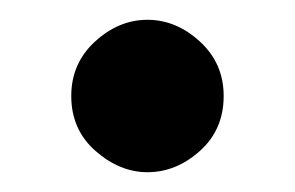

<svg xmlns="http://www.w3.org/2000/svg" viewBox="-20 -396 298 194"><path d="M52 -299Q52 -332 76 -354Q100 -376 129 -376Q158 -376 182 -354Q206 -332 206 -299Q206 -265 182 -243.5Q158 -222 129 -222Q101 -222 76.5 -243.5Q52 -265 52 -299Z"/></svg>

Font: Volkhov
Style: Regular
Weight: 400
Designer: Cyreal (www.cyreal.org)
Foundry: Cyreal (www.cyreal.org)
Version: Version 1.010